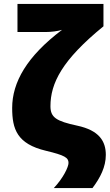

<svg xmlns="http://www.w3.org/2000/svg" viewBox="-20 -780 559 978"><path d="M519 9C519 -60 486 -116 373 -140C266 -163 237 -182 237 -239C237 -356 296 -474 507 -646V-760H69V-617H216C239 -617 274 -621 296 -628C117 -493 42 -361 42 -230C42 -122 67 -47 214 -12C310 11 329 23 329 50C329 70 303 126 254 178H451C491 125 519 70 519 9Z"/></svg>

Font: Noto Sans UI Black
Style: Regular
Weight: 900
Designer: Monotype Design Team
Foundry: Monotype Imaging Inc.
Version: Version 1.901